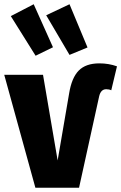

<svg xmlns="http://www.w3.org/2000/svg" viewBox="-30 -886 572 906"><path d="M343 0H137L-10 -533H173L242 -129L296 -444Q308 -519 341.5 -553Q375 -587 439 -587Q483 -587 522 -573L495 -460Q485 -465 471 -465Q446 -465 438 -432ZM129 -866 220 -663 138 -623 21 -810ZM298 -866 383 -662 298 -627 188 -814Z"/></svg>

Font: Fira Sans Condensed ExtraBold
Style: Regular
Weight: 800
Width: 3
Designer: Carrois Corporate & Edenspiekermann AG
Foundry: Carrois Corporate GbR & Edenspiekermann AG
Version: Version 4.203